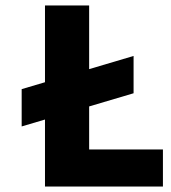

<svg xmlns="http://www.w3.org/2000/svg" viewBox="-20 -680 624 700"><path d="M59 -355 467 -476V-340L59 -219ZM144 0V-660H305V0ZM173 0V-135H574V0Z"/></svg>

Font: Bricolage Grotesque 96pt ExtraBold ExtraBold
Style: Regular
Weight: 800
Version: Version 1.001;gftools[0.9.33.dev8+g029e19f]